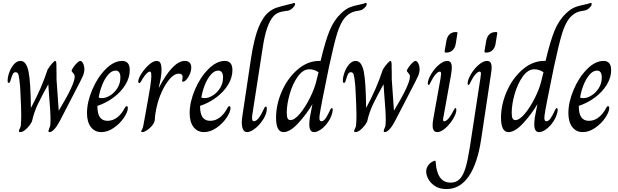

<svg xmlns="http://www.w3.org/2000/svg" viewBox="-20 -892 4220 1311"><path d="M109 2Q109 -2 114.5 -13Q120 -24 122 -33Q125 -68 125 -105Q125 -148 119 -271L117 -305Q112 -359 107 -379Q102 -399 87 -399Q74 -399 67.5 -386.5Q61 -374 52 -343Q48 -326 40 -326Q32 -326 32 -341Q32 -366 43.5 -398Q55 -430 75 -453Q95 -476 120 -476Q160 -476 175 -403Q189 -334 191 -155Q264 -290 305 -417Q321 -442 336 -459Q351 -476 357 -476Q365 -476 365 -451L366 -383V-350L381 -136Q490 -316 490 -368Q490 -378 486 -384.5Q482 -391 475.5 -398Q469 -405 469 -408Q469 -415 480.5 -432Q492 -449 506 -462.5Q520 -476 528 -476Q539 -476 547.5 -458.5Q556 -441 556 -418Q556 -397 546 -373.5Q536 -350 496 -274L389 -67Q371 -32 352 -11Q333 10 319 10Q311 10 311 3Q311 -2 316 -15Q322 -27 323.5 -38Q325 -49 325 -71Q325 -133 315 -243Q314 -264 310 -315H309Q266 -238 239 -182Q212 -126 198 -62Q185 -36 161 -13Q137 10 118 10Q109 10 109 2Z M574 -120Q574 -194 609.5 -278.5Q645 -363 701 -419.5Q757 -476 814 -476Q866 -476 866 -413Q866 -362 836 -313Q806 -264 755.5 -226.5Q705 -189 645 -169Q645 -115 662.5 -91Q680 -67 714 -67Q750 -67 780 -90Q810 -113 831 -153Q834 -159 837 -163Q840 -167 845 -167Q853 -167 853 -155Q853 -128 826 -88Q799 -48 757 -19Q715 10 672 10Q627 10 600.5 -24.5Q574 -59 574 -120ZM802 -363Q802 -410 769 -410Q742 -410 717.5 -381Q693 -352 676.5 -309Q660 -266 654 -226Q660 -222 677 -222Q703 -222 732.5 -240.5Q762 -259 782 -291Q802 -323 802 -363Z M944 5Q944 2 950 -8Q956 -18 959 -36Q963 -57 966 -74.5Q969 -92 972 -107Q997 -244 1005.5 -298.5Q1014 -353 1013 -378Q1013 -391 1011 -397Q1009 -403 1002 -403Q993 -403 979 -388Q965 -373 953 -353Q948 -344 944 -337.5Q940 -331 937.5 -328Q935 -325 932 -325Q928 -325 926 -328Q924 -331 924 -336Q924 -355 945.5 -389Q967 -423 996.5 -449.5Q1026 -476 1049 -476Q1068 -476 1075.5 -461Q1083 -446 1083 -414Q1083 -370 1064 -295H1066Q1161 -476 1242 -476Q1263 -476 1274.5 -464.5Q1286 -453 1286 -432Q1286 -410 1276.5 -387Q1267 -364 1253.5 -349Q1240 -334 1229 -334Q1222 -334 1224 -343Q1227 -357 1227 -365Q1227 -389 1201 -389Q1170 -389 1139 -353Q1108 -317 1084.5 -265Q1061 -213 1052 -170Q1040 -124 1037 -74Q1035 -55 1019.5 -35.5Q1004 -16 984 -3Q964 10 953 10Q949 10 946.5 8.5Q944 7 944 5Z M1275 -120Q1275 -194 1310.5 -278.5Q1346 -363 1402 -419.5Q1458 -476 1515 -476Q1567 -476 1567 -413Q1567 -362 1537 -313Q1507 -264 1456.5 -226.5Q1406 -189 1346 -169Q1346 -115 1363.5 -91Q1381 -67 1415 -67Q1451 -67 1481 -90Q1511 -113 1532 -153Q1535 -159 1538 -163Q1541 -167 1546 -167Q1554 -167 1554 -155Q1554 -128 1527 -88Q1500 -48 1458 -19Q1416 10 1373 10Q1328 10 1301.5 -24.5Q1275 -59 1275 -120ZM1503 -363Q1503 -410 1470 -410Q1443 -410 1418.5 -381Q1394 -352 1377.5 -309Q1361 -266 1355 -226Q1361 -222 1378 -222Q1404 -222 1433.5 -240.5Q1463 -259 1483 -291Q1503 -323 1503 -363Z M1631 -55Q1631 -74 1635 -100L1694 -494Q1715 -630 1745 -704Q1775 -778 1817 -811Q1841 -830 1867 -839Q1893 -848 1947 -861Q1972 -866 1979 -869Q1986 -872 1988 -872Q1995 -872 1995 -864Q1995 -860 1990.5 -852Q1986 -844 1976 -835Q1965 -825 1955 -821.5Q1945 -818 1931 -817Q1873 -811 1847 -781Q1798 -725 1775 -574L1702 -103Q1701 -96 1701 -86Q1701 -64 1714 -64Q1744 -64 1784 -153Q1788 -164 1795 -164Q1802 -164 1802 -150Q1802 -117 1778.5 -79Q1755 -41 1723 -15.5Q1691 10 1667 10Q1648 10 1639.5 -8.5Q1631 -27 1631 -55Z M1865 -88Q1865 -179 1905 -269.5Q1945 -360 2013 -418Q2081 -476 2159 -476H2169Q2202 -614 2231 -684Q2260 -754 2308 -800Q2340 -830 2366 -841Q2392 -852 2437 -861Q2457 -865 2465.5 -868.5Q2474 -872 2477 -872Q2484 -872 2484 -864Q2484 -851 2465 -835Q2455 -826 2446.5 -823Q2438 -820 2430 -819Q2422 -818 2418 -817Q2366 -810 2330 -765Q2303 -730 2282.5 -665Q2262 -600 2227 -438Q2169 -158 2162 -103Q2161 -96 2161 -86Q2161 -64 2174 -64Q2190 -64 2204.5 -85.5Q2219 -107 2235 -143Q2241 -154 2246 -154Q2252 -154 2252 -143L2250 -126Q2242 -91 2220.5 -59.5Q2199 -28 2172.5 -9Q2146 10 2124 10Q2092 10 2092 -43Q2092 -63 2096 -91L2113 -179H2112Q2075 -115 2018 -52.5Q1961 10 1916 10Q1865 10 1865 -88ZM2139 -335 2155 -399Q2125 -419 2092 -419Q2049 -419 2013.5 -369.5Q1978 -320 1958 -249.5Q1938 -179 1938 -122Q1938 -97 1943.5 -84.5Q1949 -72 1963 -72Q1991 -72 2027.5 -115.5Q2064 -159 2095.5 -222Q2127 -285 2139 -335Z M2398 2Q2398 -2 2403.5 -13Q2409 -24 2411 -33Q2414 -68 2414 -105Q2414 -148 2408 -271L2406 -305Q2401 -359 2396 -379Q2391 -399 2376 -399Q2363 -399 2356.5 -386.5Q2350 -374 2341 -343Q2337 -326 2329 -326Q2321 -326 2321 -341Q2321 -366 2332.5 -398Q2344 -430 2364 -453Q2384 -476 2409 -476Q2449 -476 2464 -403Q2478 -334 2480 -155Q2553 -290 2594 -417Q2610 -442 2625 -459Q2640 -476 2646 -476Q2654 -476 2654 -451L2655 -383V-350L2670 -136Q2779 -316 2779 -368Q2779 -378 2775 -384.5Q2771 -391 2764.5 -398Q2758 -405 2758 -408Q2758 -415 2769.5 -432Q2781 -449 2795 -462.5Q2809 -476 2817 -476Q2828 -476 2836.5 -458.5Q2845 -441 2845 -418Q2845 -397 2835 -373.5Q2825 -350 2785 -274L2678 -67Q2660 -32 2641 -11Q2622 10 2608 10Q2600 10 2600 3Q2600 -2 2605 -15Q2611 -27 2612.5 -38Q2614 -49 2614 -71Q2614 -133 2604 -243Q2603 -264 2599 -315H2598Q2555 -238 2528 -182Q2501 -126 2487 -62Q2474 -36 2450 -13Q2426 10 2407 10Q2398 10 2398 2Z M3016 -543 3028 -613Q3033 -642 3049.5 -657.5Q3066 -673 3091 -673H3095Q3101 -673 3102.5 -671Q3104 -669 3103 -663L3092 -594Q3088 -566 3071 -549.5Q3054 -533 3029 -533H3025Q3015 -533 3016 -543ZM2934 -36Q2934 -59 2940 -89L2988 -356Q2992 -382 2992 -388Q2992 -403 2983 -403Q2971 -403 2954 -384Q2937 -365 2917 -324Q2913 -312 2907 -312Q2901 -312 2901 -322Q2901 -346 2922.5 -383.5Q2944 -421 2975.5 -448.5Q3007 -476 3034 -476Q3065 -476 3065 -432Q3065 -411 3059 -377L3007 -88L3005 -75Q3005 -64 3014 -64Q3026 -64 3043 -83.5Q3060 -103 3080 -143Q3085 -154 3090 -154Q3096 -154 3096 -141Q3096 -118 3074.5 -81.5Q3053 -45 3022 -17.5Q2991 10 2966 10Q2934 10 2934 -36Z M3288 -543 3300 -613Q3305 -642 3321.5 -657.5Q3338 -673 3363 -673H3367Q3373 -673 3374.5 -671Q3376 -669 3375 -663L3364 -594Q3360 -566 3343 -549.5Q3326 -533 3301 -533H3297Q3287 -533 3288 -543ZM2890 279Q2890 255 2905.5 235Q2921 215 2943 207Q2949 205 2950 205Q2953 205 2954 208Q2955 211 2955 216Q2959 282 2984 318.5Q3009 355 3058 355Q3095 355 3119 330.5Q3143 306 3158.5 254.5Q3174 203 3188 114L3260 -356Q3264 -382 3264 -388Q3264 -403 3255 -403Q3243 -403 3226 -384Q3209 -365 3189 -324Q3185 -312 3179 -312Q3173 -312 3173 -322Q3173 -346 3194.5 -383.5Q3216 -421 3247.5 -448.5Q3279 -476 3306 -476Q3337 -476 3337 -432Q3337 -411 3331 -377L3266 55Q3241 224 3181 311.5Q3121 399 3029 399Q2982 399 2951 379Q2920 359 2905 331Q2890 303 2890 279Z M3401 -88Q3401 -179 3441 -269.5Q3481 -360 3549 -418Q3617 -476 3695 -476H3705Q3738 -614 3767 -684Q3796 -754 3844 -800Q3876 -830 3902 -841Q3928 -852 3973 -861Q3993 -865 4001.5 -868.5Q4010 -872 4013 -872Q4020 -872 4020 -864Q4020 -851 4001 -835Q3991 -826 3982.5 -823Q3974 -820 3966 -819Q3958 -818 3954 -817Q3902 -810 3866 -765Q3839 -730 3818.5 -665Q3798 -600 3763 -438Q3705 -158 3698 -103Q3697 -96 3697 -86Q3697 -64 3710 -64Q3726 -64 3740.5 -85.5Q3755 -107 3771 -143Q3777 -154 3782 -154Q3788 -154 3788 -143L3786 -126Q3778 -91 3756.5 -59.5Q3735 -28 3708.5 -9Q3682 10 3660 10Q3628 10 3628 -43Q3628 -63 3632 -91L3649 -179H3648Q3611 -115 3554 -52.5Q3497 10 3452 10Q3401 10 3401 -88ZM3675 -335 3691 -399Q3661 -419 3628 -419Q3585 -419 3549.5 -369.5Q3514 -320 3494 -249.5Q3474 -179 3474 -122Q3474 -97 3479.5 -84.5Q3485 -72 3499 -72Q3527 -72 3563.5 -115.5Q3600 -159 3631.5 -222Q3663 -285 3675 -335Z M3861 -120Q3861 -194 3896.5 -278.5Q3932 -363 3988 -419.5Q4044 -476 4101 -476Q4153 -476 4153 -413Q4153 -362 4123 -313Q4093 -264 4042.5 -226.5Q3992 -189 3932 -169Q3932 -115 3949.5 -91Q3967 -67 4001 -67Q4037 -67 4067 -90Q4097 -113 4118 -153Q4121 -159 4124 -163Q4127 -167 4132 -167Q4140 -167 4140 -155Q4140 -128 4113 -88Q4086 -48 4044 -19Q4002 10 3959 10Q3914 10 3887.5 -24.5Q3861 -59 3861 -120ZM4089 -363Q4089 -410 4056 -410Q4029 -410 4004.5 -381Q3980 -352 3963.5 -309Q3947 -266 3941 -226Q3947 -222 3964 -222Q3990 -222 4019.5 -240.5Q4049 -259 4069 -291Q4089 -323 4089 -363Z"/></svg>

Font: Charm
Style: Regular
Weight: 400
Designer: Katatrad Aksorn Co.,Ltd.
Foundry: Cadson Demak Co.,Ltd.
Version: Version 1.001